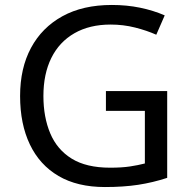

<svg xmlns="http://www.w3.org/2000/svg" viewBox="-20 -744 768 774"><path d="M407 -377H654V-27Q596 -8 537 1Q478 10 403 10Q292 10 216 -34.5Q140 -79 100.5 -161.5Q61 -244 61 -357Q61 -469 105 -551Q149 -633 231.5 -678.5Q314 -724 431 -724Q491 -724 544.5 -713Q598 -702 644 -682L610 -604Q572 -621 524.5 -633Q477 -645 426 -645Q341 -645 280 -610Q219 -575 187 -510.5Q155 -446 155 -357Q155 -272 182.5 -206.5Q210 -141 269 -104.5Q328 -68 424 -68Q471 -68 504 -73Q537 -78 564 -85V-297H407Z"/></svg>

Font: Noto Sans Javanese
Style: Regular
Weight: 400
Designer: Monotype Design Team
Foundry: Monotype Imaging Inc.
Version: Version 2.004